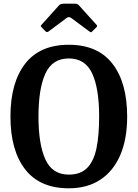

<svg xmlns="http://www.w3.org/2000/svg" viewBox="-20 -1005 744 1038"><path d="M36.5 -375Q36.5 -558 116 -660.5Q195.5 -763 352 -763Q508.5 -763 588 -660.5Q667.5 -558 667.5 -375Q667.5 -253 630 -166.2Q592.5 -79.5 522 -33.2Q451.5 13 352 13Q195.5 13 116 -89.5Q36.5 -192 36.5 -375ZM188 -375Q188 -224.5 225.5 -142.8Q263 -61 352 -61Q416 -61 451.8 -97.8Q487.5 -134.5 501.8 -204.5Q516 -274.5 516 -375Q516 -526 478.5 -607.5Q441 -689 352 -689Q263 -689 225.5 -607.5Q188 -526 188 -375ZM224 -837.5 206 -856.5Q200.5 -862 200.2 -864Q200 -866 205.5 -872L299.5 -976.5Q307 -985 326 -985H383.5Q393.5 -985 397.8 -983Q402 -981 406.5 -976.5L502.5 -870Q508 -864.5 501.5 -858L479 -835.5Q473.5 -830 471.5 -830.2Q469.5 -830.5 463 -835L365.5 -907.5Q352.5 -917 340.5 -908L242 -834.5Q233.5 -828 224 -837.5Z"/></svg>

Font: Besley* Narrow Semi
Style: Regular
Weight: 600
Width: 4
Designer: Owen Earl
Foundry: indestructible type*
Version: Version 3.000; ttfautohint (v1.8.3)